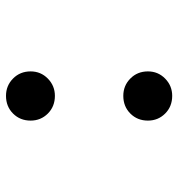

<svg xmlns="http://www.w3.org/2000/svg" viewBox="3 -582 594 640"><g transform="rotate(90 300.0 -262.0)"><path d="M299.5 -376Q265.5 -376 241.8 -399.5Q218 -423 218 -458Q218 -492 242 -515.5Q266 -539 299.5 -539Q335 -539 358.5 -515.5Q382 -492 382 -458Q382 -423 358.5 -399.5Q335 -376 299.5 -376ZM299.5 15Q265.5 15 241.8 -8.5Q218 -32 218 -67Q218 -101 242 -124.5Q266 -148 299.5 -148Q335 -148 358.5 -124.5Q382 -101 382 -67Q382 -32 358.5 -8.5Q335 15 299.5 15Z"/></g></svg>

Font: Google Sans Code
Style: Regular
Weight: 400
Monospace: yes
Designer: Google Sans Code Authors
Foundry: Google LLC
Version: Version 6.000